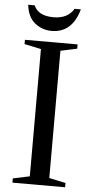

<svg xmlns="http://www.w3.org/2000/svg" viewBox="-63 -995 499 1031"><g transform="rotate(5 187.0 -479.5)"><path d="M135 -42V-728L45 -747V-770H329V-747L240 -728V-42L329 -23V0H45V-23ZM46 -959H81Q104 -904 187 -904Q264 -904 296 -959H330Q294 -830 183 -830Q133 -830 93.5 -861Q54 -892 46 -959Z"/></g></svg>

Font: Libre Caslon Text
Style: Regular
Weight: 400
Designer: Pablo Impallari, Rodrigo Fuenzalida
Foundry: Pablo Impallari, Rodrigo Fuenzalida
Version: Version 1.002